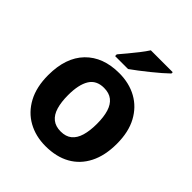

<svg xmlns="http://www.w3.org/2000/svg" viewBox="-211 -902 1047 1047"><g transform="rotate(45 312.5 -378.0)"><path d="M577.2 -274.5Q577.2 -183.7 544.8 -120Q512.4 -56.3 452.8 -23.1Q393.3 10 310.6 10Q234.4 10 174.9 -23.1Q115.3 -56.2 81.2 -119.9Q47.1 -183.6 47.1 -274.4Q47.1 -409.9 118.3 -483.2Q189.6 -556.4 313.8 -556.4Q391 -556.4 450.2 -523.6Q509.4 -490.8 543.3 -428Q577.2 -365.3 577.2 -274.5ZM200.9 -274.5Q200.9 -221.3 212.2 -183Q223.5 -144.7 248.5 -124.9Q273.4 -105.1 312.8 -105.1Q352.1 -105.1 376.4 -124.9Q400.8 -144.7 412.1 -183Q423.4 -221.3 423.4 -274.3Q423.4 -328.1 411.9 -365.2Q400.4 -402.3 375.9 -421.6Q351.5 -440.9 311.8 -440.9Q253.5 -440.9 227.2 -397.9Q200.9 -354.8 200.9 -274.5ZM516.3 -756Q501.8 -742 478.7 -721.7Q455.6 -701.4 428.7 -679.9Q401.8 -658.4 376.4 -638.9Q351 -619.4 331.8 -606H231.7V-619.2Q247.9 -638.2 269.4 -663.9Q290.8 -689.6 312.1 -716.8Q333.4 -744 347.4 -766H516.3Z"/></g></svg>

Font: Noto Sans Meetei Mayek
Style: Regular
Weight: 400
Designer: Monotype Design Team and Neelakash Kshetrimayum
Foundry: Monotype Imaging Inc.
Version: Version 2.002